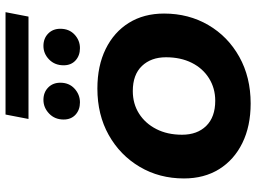

<svg xmlns="http://www.w3.org/2000/svg" viewBox="-136 -782 926 694"><g transform="rotate(-90 327.0 -435.0)"><path d="M300 8Q218 8 157 -22Q96 -52 62.5 -106Q29 -160 29 -233Q29 -322 71 -393Q113 -464 186 -505Q259 -546 354 -546Q436 -546 497 -516Q558 -486 591.5 -432Q625 -378 625 -305Q625 -216 583.5 -145Q542 -74 468.5 -33Q395 8 300 8ZM310 -120Q355 -120 391 -142.5Q427 -165 447 -205Q467 -245 467 -298Q467 -352 435.5 -385Q404 -418 345 -418Q299 -418 263.5 -395.5Q228 -373 207.5 -333Q187 -293 187 -240Q187 -185 219 -152.5Q251 -120 310 -120ZM500 -609Q473 -609 455.5 -625Q438 -641 438 -668Q438 -700 459 -720.5Q480 -741 508 -741Q535 -741 552.5 -724Q570 -707 570 -680Q570 -648 549 -628.5Q528 -609 500 -609ZM304 -609Q277 -609 259.5 -625Q242 -641 242 -668Q242 -700 263.5 -720.5Q285 -741 313 -741Q340 -741 357.5 -724Q375 -707 375 -680Q375 -648 353.5 -628.5Q332 -609 304 -609ZM244 -795 260 -878H630L614 -795Z"/></g></svg>

Font: Montserrat
Style: Bold Italic
Weight: 700
Italic angle: -11.3°
Designer: Julieta Ulanovsky
Foundry: Julieta Ulanovsky
Version: Version 9.000; ttfautohint (v1.8.4.7-5d5b)